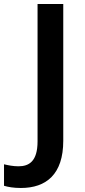

<svg xmlns="http://www.w3.org/2000/svg" viewBox="-96 -734 425 956"><path d="M8 202C134 202 219 134 219 -33V-714H91V-30C91 70 48 94 -4 94C-31 94 -55 89 -76 84V191C-56 197 -29 202 8 202Z"/></svg>

Font: Noto Sans Gunjala Gondi Semibold
Style: Regular
Weight: 400
Designer: Ek Type
Foundry: Ek Type
Version: Version 1.004